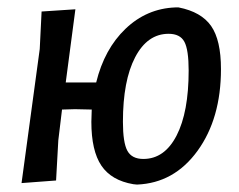

<svg xmlns="http://www.w3.org/2000/svg" viewBox="-20 -489 643 517"><path d="M183 -464 157 -267H239Q261 -357 318 -411.5Q375 -466 452 -469H461Q522 -457 548.5 -419Q575 -381 575 -303Q575 -170 512 -83Q449 4 349 8L339 7Q280 -3 253 -43Q226 -83 226 -161Q226 -166 226.5 -177Q227 -188 227 -194L182 -195L147 -194L137 -111L131 -3L38 4L87 -357L92 -458ZM434 -398Q377 -398 344 -335Q311 -272 311 -161Q311 -105 323 -83Q335 -61 366 -61Q423 -61 455.5 -124Q488 -187 488 -299Q488 -355 476.5 -376.5Q465 -398 434 -398Z"/></svg>

Font: Alegreya Sans SC Medium
Style: Italic
Weight: 500
Italic angle: -7°
Designer: Juan Pablo del Peral
Foundry: Huerta Tipografica
Version: Version 2.007